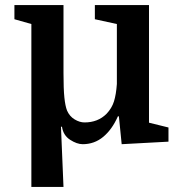

<svg xmlns="http://www.w3.org/2000/svg" viewBox="-20 -560 722 759"><path d="M104 179V-465L37 -484V-540H231V-272Q231 -208 234.5 -174.5Q238 -141 245 -123Q255 -100 275 -88Q295 -76 314 -76Q367 -76 401 -110Q422 -132 430.5 -159Q439 -186 442 -228V-465L355 -484V-540H569V-75L646 -56V0L461 10L450 -100H446Q423 -48 388 -19Q353 10 307 10Q284 10 257 -7.5Q230 -25 225 -59H221L231 179Z"/></svg>

Font: Domine
Style: Regular
Weight: 400
Designer: Pablo Impallari, Rodrigo Fuenzalida, Brenda Gallo
Foundry: Pablo Impallari, Rodrigo Fuenzalida, Brenda Gallo
Version: Version 2.000;September 19, 2022;FontCreator 14.0.0.2877 64-